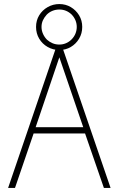

<svg xmlns="http://www.w3.org/2000/svg" viewBox="-20 -928 585 948"><path d="M273 -908Q242 -908 215.5 -893Q189 -878 173.5 -852.5Q158 -827 158 -795Q158 -763 173.5 -737Q189 -711 215.5 -696Q242 -681 273 -681Q304 -681 329.5 -696Q355 -711 370.5 -737Q386 -763 386 -795Q386 -827 370.5 -852.5Q355 -878 329.5 -893Q304 -908 273 -908ZM273 -881Q308 -881 334 -856Q359 -829 359 -795Q359 -778 352.5 -762Q346 -746 333 -733Q321 -721 305.5 -714.5Q290 -708 273 -708Q255 -708 239.5 -714.5Q224 -721 212 -732Q200 -744 192.5 -760.5Q185 -777 185 -795Q185 -813 192 -828Q199 -843 211 -856Q223 -868 239 -874.5Q255 -881 273 -881ZM526 0 286 -700H259L20 0H54L146 -269H400L493 0ZM156 -300 273 -645 391 -300Z"/></svg>

Font: Advent Pro ExtraLight
Style: Regular
Weight: 250
Version: Version 3.000